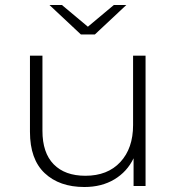

<svg xmlns="http://www.w3.org/2000/svg" viewBox="-20 -745 709 769"><path d="M318 4Q218 4 159 -51.5Q100 -107 100 -217V-522H150V-221Q150 -133 195 -87Q240 -41 322 -41Q411 -41 462 -96Q513 -151 513 -244V-522H563V0H515V-111Q489 -57 438 -26.5Q387 4 318 4ZM304 -607 178 -725H228L332 -638L436 -725H486L360 -607Z"/></svg>

Font: Montserrat Light
Style: Regular
Weight: 300
Designer: Julieta Ulanovsky
Foundry: Julieta Ulanovsky
Version: Version 9.000; ttfautohint (v1.8.4.7-5d5b)